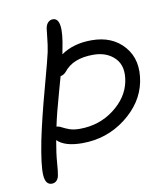

<svg xmlns="http://www.w3.org/2000/svg" viewBox="-81 -778 738 856"><g transform="rotate(-10 287.5 -349.5)"><path d="M85 11.2Q55.7 11.2 53 -33.2Q50.3 -77.6 71.8 -187Q91.3 -281.7 127.2 -413.3Q163.1 -544.9 168 -569.8Q174.3 -601.6 177.2 -632.8Q180.2 -664.1 182.1 -675.8Q185.5 -692.9 194.6 -701.4Q203.6 -710 215.8 -710Q264.2 -710 234.9 -569.8Q232.9 -557.1 231 -548.8Q287.1 -587.9 369.1 -587.9Q463.9 -587.9 516.8 -526.1Q569.8 -464.4 550.8 -367.2Q532.2 -274.9 446.8 -209Q361.3 -143.1 250 -143.1Q170.9 -143.1 137.2 -176.8Q126.5 -116.7 123.8 -77.4Q121.1 -38.1 117.2 -19Q114.3 -4.9 105.7 3.2Q97.2 11.2 85 11.2ZM231.9 -469.2Q221.2 -457 206.1 -454.1Q201.2 -436.5 187.3 -386.7Q173.3 -336.9 164.3 -301.8Q155.3 -266.6 148.9 -235.8Q159.7 -235.4 172.1 -228.5Q184.6 -221.7 203.4 -214.8Q222.2 -208 250 -208Q338.4 -208 405 -258.8Q471.7 -309.6 485.8 -379.9Q499.5 -448.2 463.4 -485.6Q427.2 -522.9 365.2 -522.9Q273.4 -522.9 231.9 -469.2Z"/></g></svg>

Font: Shantell Sans Irregular
Style: Italic
Weight: 300
Italic angle: -11.31°
Designer: Stephen Nixon, Anya Danilova, Shantell Martin
Foundry: Arrow Type
Version: Version 1.006;[9816181b4]